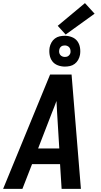

<svg xmlns="http://www.w3.org/2000/svg" viewBox="-26 -1214 646 1234"><path d="M-6 0 296 -735H434L494 0H370L360 -159H180L118 0ZM355 -260 341 -490Q340 -509 339 -527.5Q338 -546 337 -565Q330 -546 323 -527.5Q316 -509 308 -490L219 -260ZM391 -786Q367 -786 345 -794.5Q323 -803 310 -820.5Q297 -838 293 -861.5Q289 -885 293 -909Q296 -925 304.5 -940.5Q313 -956 327 -966.5Q341 -977 357.5 -980.5Q374 -984 391 -984Q414 -984 436 -975.5Q458 -967 471 -949.5Q484 -932 488 -908.5Q492 -885 488 -861Q485 -845 476.5 -829.5Q468 -814 454 -803.5Q440 -793 423.5 -789.5Q407 -786 391 -786ZM391 -848Q397 -848 403 -849.5Q409 -851 414 -855Q419 -859 422.5 -864.5Q426 -870 427 -876Q428 -885 426.5 -893.5Q425 -902 420 -908.5Q415 -915 407 -918.5Q399 -922 391 -922Q385 -922 378.5 -920.5Q372 -919 367 -915Q362 -911 359 -905.5Q356 -900 355 -894Q353 -885 354.5 -876.5Q356 -868 361 -861.5Q366 -855 374 -851.5Q382 -848 391 -848ZM396 -992 345 -1048 520 -1194 582 -1126Z"/></svg>

Font: Iosevka SS04 Extended Oblique
Style: Bold
Weight: 700
Width: 7
Italic angle: -9°
Monospace: yes
Designer: Belleve Invis
Foundry: Belleve Invis
Version: Version 19.0.0; ttfautohint (v1.8.4)